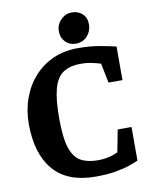

<svg xmlns="http://www.w3.org/2000/svg" viewBox="-95 -926 795 1013"><g transform="rotate(-10 303.0 -419.5)"><path d="M492 -207H566V-27Q546 -18 515 -7.5Q484 3 439.5 10.5Q395 18 335 18Q184 18 109.5 -69.5Q35 -157 35 -316Q35 -391 58.5 -455Q82 -519 125 -566.5Q168 -614 227 -640Q286 -666 358 -666Q424 -666 479 -656Q534 -646 562 -639V-459H487L466 -564Q450 -569 422 -575.5Q394 -582 360 -582Q300 -582 264.5 -557.5Q229 -533 213.5 -475.5Q198 -418 198 -319Q198 -214 216 -159.5Q234 -105 270 -85Q306 -65 361 -65Q386 -65 406 -68.5Q426 -72 442 -77.5Q458 -83 469 -88ZM353 -691Q320 -691 298 -713.5Q276 -736 276 -771Q276 -806 301 -831.5Q326 -857 361 -857Q394 -857 416.5 -836.5Q439 -816 439 -779Q439 -744 415.5 -717.5Q392 -691 353 -691Z"/></g></svg>

Font: Faustina VF Beta
Style: Regular
Weight: 400
Designer: Alfonso Garcia
Foundry: Omnibus-Type
Version: Version 1.006